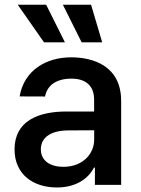

<svg xmlns="http://www.w3.org/2000/svg" viewBox="-20 -801 612 832"><path d="M226.6 11.4C314.6 11.4 365.4 -31.6 387.1 -74.6H391.3V0H505V-363.6C505 -515.3 383.9 -552.6 288.4 -552.6C181.8 -552.6 84.9 -498.2 65 -383.2L175.1 -382.8C184.7 -430.8 222.7 -460.2 289.8 -460.2C353.7 -460.2 387.8 -427.2 387.8 -369.7V-317.8H269.5C146 -318.2 43 -277 43 -153.4C43 -46.5 122.5 11.4 226.6 11.4ZM56.8 -780.5 170.8 -617.5H261.4L180 -780.5ZM157 -154.1C157 -207 203.1 -235.1 273.1 -235.8L388.1 -236.5V-196C388.1 -133.5 337.7 -78.1 254.6 -78.1C197.8 -78.1 157 -104 157 -154.1ZM252.5 -780.5 333.8 -617.5H422.9L374.6 -780.5Z"/></svg>

Font: Magic Ui Pro Semi Bold
Style: Regular
Weight: 600
Designer: Stefan Endress, Andreas Faust
Version: Version 1.000;FEAKit 1.0